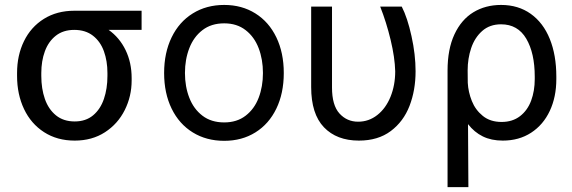

<svg xmlns="http://www.w3.org/2000/svg" viewBox="-20 -557 2305 774"><path d="M279.3 -513.7H550.8V-436.5H418Q461.9 -405.3 486.3 -355Q510.7 -304.7 510.7 -242.2V-232.4Q510.7 -168.9 482.9 -113.3Q455.1 -57.6 403.1 -23.9Q351.1 9.8 281.2 9.8Q210.4 9.8 157.7 -24.2Q105 -58.1 76.9 -117.4Q48.8 -176.8 48.8 -251V-262.7Q48.8 -334 76.7 -391.1Q104.5 -448.2 157 -481Q209.5 -513.7 279.3 -513.7ZM281.2 -67.4Q325.7 -67.4 355.2 -92Q384.8 -116.7 398.9 -158.2Q413.1 -199.7 413.1 -251V-262.7Q413.1 -311 398.9 -350.3Q384.8 -389.6 354.7 -413.1Q324.7 -436.5 279.3 -436.5Q234.9 -436.5 205.1 -413.1Q175.3 -389.6 160.9 -350.3Q146.5 -311 146.5 -262.7V-251Q146.5 -199.7 160.9 -158.2Q175.3 -116.7 205.6 -92Q235.8 -67.4 281.2 -67.4Z M641.6 -262.7Q641.6 -344.2 671.9 -406.5Q702.1 -468.8 757.1 -502.9Q812 -537.1 883.8 -537.1Q955.1 -537.1 1009.5 -502.9Q1064 -468.8 1094 -406.5Q1124 -344.2 1124 -262.7Q1124 -181.2 1094 -119.1Q1064 -57.1 1009.5 -23.2Q955.1 10.7 883.8 10.7Q812 10.7 757.1 -23.2Q702.1 -57.1 671.9 -119.1Q641.6 -181.2 641.6 -262.7ZM1040 -262.7Q1040 -317.4 1022.7 -362.8Q1005.4 -408.2 970.2 -435.5Q935.1 -462.9 883.8 -462.9Q831.5 -462.9 796.1 -435.5Q760.7 -408.2 743.2 -362.8Q725.6 -317.4 725.6 -262.7Q725.6 -208 743.2 -162.8Q760.7 -117.7 796.1 -90.6Q831.5 -63.5 883.8 -63.5Q935.1 -63.5 970.2 -90.6Q1005.4 -117.7 1022.7 -162.8Q1040 -208 1040 -262.7Z M1318.4 -530.3V-204.1Q1318.4 -132.8 1348.4 -99.6Q1378.4 -66.4 1423.8 -66.4Q1466.8 -66.4 1501 -93.3Q1535.2 -120.1 1554.2 -166.7Q1573.2 -213.4 1573.2 -269.5Q1571.8 -325.2 1554.7 -396.2Q1537.6 -467.3 1512.7 -530.3H1599.6Q1622.6 -485.4 1638.9 -411.1Q1655.3 -336.9 1655.3 -269.5Q1655.3 -193.4 1630.9 -130.1Q1606.4 -66.9 1555.2 -28.6Q1503.9 9.8 1426.8 9.8Q1337.4 9.8 1285.9 -43.9Q1234.4 -97.7 1234.4 -206.1V-530.3Z M2000 -537.1Q2069.3 -537.1 2119.6 -501.2Q2169.9 -465.3 2196.3 -400.1Q2222.7 -335 2222.7 -248V-238.3Q2222.7 -166 2196.3 -109.9Q2169.9 -53.7 2121.1 -22Q2072.3 9.8 2006.8 9.8Q1960.4 9.8 1926.3 -7.1Q1892.1 -23.9 1866.7 -56.6L1868.2 197.3H1784.2V-272.5Q1784.2 -358.9 1812 -418.5Q1839.8 -478 1888.4 -507.6Q1937 -537.1 2000 -537.1ZM1865.7 -223.1Q1867.7 -186 1882.1 -149.9Q1896.5 -113.8 1926.5 -89.6Q1956.5 -65.4 2002 -65.4Q2045.9 -65.4 2076.2 -88.6Q2106.4 -111.8 2121.1 -151.1Q2135.7 -190.4 2135.7 -238.3V-248Q2135.7 -342.8 2101.6 -400.9Q2067.4 -459 2000 -459Q1954.1 -459 1923.8 -432.1Q1893.6 -405.3 1879.4 -363Q1865.2 -320.8 1865.2 -273.4Z"/></svg>

Font: WEMIX Pretendard
Style: Regular
Weight: 400
Designer: Base glyphs from Inter by Rasmus Andersson; Hangeul glyphs from Noto Sans CJK(Source Han Sans) by Jang Soo-young and Kan
Foundry: Kil Hyung-jin
Version: Version 1.000